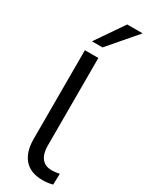

<svg xmlns="http://www.w3.org/2000/svg" viewBox="-244 -977 790 1025"><g transform="rotate(30 151.5 -464.0)"><path d="M229 9Q155 9 117 -34.5Q79 -78 79 -158V-705H162V-165Q162 -132 171.5 -108.5Q181 -85 199.5 -73Q218 -61 245 -61Q258 -61 269.5 -62.5Q281 -64 293 -67L291 1Q276 5 260.5 7Q245 9 229 9ZM88 -765 206 -937H301L153 -765Z"/></g></svg>

Font: Nunito Sans 11pt
Style: Regular
Weight: 400
Version: Version 3.101;gftools[0.9.27]